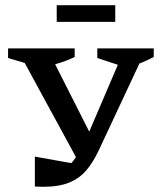

<svg xmlns="http://www.w3.org/2000/svg" viewBox="-20 -713 616 738"><path d="M198 -629V-693H423V-629ZM114 4V-111L254 -86Q264 -97 272 -109L75 -471L11 -490V-527H267V-494Q232 -477 192 -466L323 -207L433 -464L354 -490V-527H571V-494Q557 -487 543.5 -480.5Q530 -474 516 -469L360 -136Q338 -89 311.5 -58Q285 -27 245.5 -11Q206 5 145 5Q137 5 129.5 4.5Q122 4 114 4Z"/></svg>

Font: Piazzolla SC Medium
Style: Regular
Weight: 500
Designer: Juan Pablo del Peral
Foundry: Huerta Tipografica
Version: Version 1.330